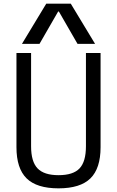

<svg xmlns="http://www.w3.org/2000/svg" viewBox="-20 -1020 640 1050"><path d="M300 10Q181 10 125.5 -44.5Q70 -99 70 -215V-730H150V-220Q150 -136 185.5 -99Q221 -62 300 -62Q380 -62 415 -99Q450 -136 450 -220V-730H530V-215Q530 -99 474.5 -44.5Q419 10 300 10ZM100 -780 233 -1000H367L500 -780H404L302 -957H298L196 -780Z"/></svg>

Font: M PLUS Code Latin 60
Style: Regular
Weight: 400
Width: 7
Monospace: yes
Designer: Coji Morishita
Foundry: UNDERFOREST DESIGN
Version: Version 1.005; ttfautohint (v1.8.3)